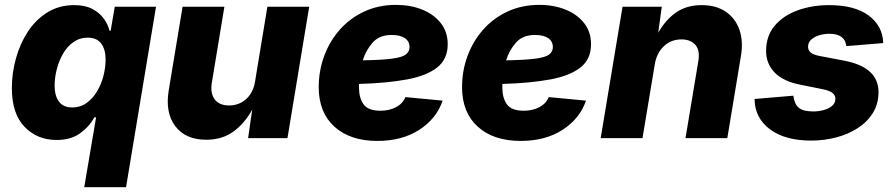

<svg xmlns="http://www.w3.org/2000/svg" viewBox="-20 -574 3718 798"><path d="M503.9 204.1H330.1L379.4 -86.4H372.6Q349.6 -45.9 311.5 -19Q273.4 7.8 215.3 7.8Q134.8 7.8 82 -46.9Q29.3 -101.6 29.3 -208Q29.3 -270.5 46.4 -331.8Q63.5 -393.1 96.2 -442.9Q128.9 -492.7 177.2 -522.7Q225.6 -552.7 288.6 -552.7Q334 -552.7 364.3 -536.6Q394.5 -520.5 411.9 -495.8Q429.2 -471.2 435.1 -446.3H439.9L457 -545.9H628.4ZM279.8 -127.4Q314 -127.4 339.8 -146Q365.7 -164.6 383.3 -194.1Q400.9 -223.6 409.9 -258.5Q418.9 -293.5 418.9 -326.2Q418.9 -369.1 400.4 -393.3Q381.8 -417.5 345.2 -417.5Q311 -417.5 284.9 -398.9Q258.8 -380.4 241.7 -350.3Q224.6 -320.3 215.8 -285.4Q207 -250.5 207 -218.3Q207 -175.8 225.1 -151.6Q243.2 -127.4 279.8 -127.4Z M836.9 6.8Q751 6.8 708.5 -49.6Q666 -106 681.2 -198.2L738.8 -545.9H912.6L860.8 -232.4Q853 -187 872.1 -161.4Q891.1 -135.7 932.1 -135.7Q973.1 -135.7 1002.7 -161.9Q1032.2 -188 1040 -234.9L1091.3 -545.9H1265.1L1174.8 0H1011.2L1028.3 -118.7Q997.6 -62 950.7 -27.6Q903.8 6.8 836.9 6.8Z M1548.3 11.7Q1435.5 11.7 1370.1 -47.4Q1304.7 -106.4 1304.7 -211.9Q1304.7 -279.8 1327.4 -341.3Q1350.1 -402.8 1392.3 -450.7Q1434.6 -498.5 1493.9 -526.1Q1553.2 -553.7 1626 -553.7Q1686 -553.7 1734.6 -534.2Q1783.2 -514.6 1812 -478Q1840.8 -441.4 1840.8 -390.1Q1840.8 -328.1 1796.9 -293.5Q1752.9 -258.8 1670.7 -243.7Q1588.4 -228.5 1472.2 -225.1Q1472.2 -216.3 1472.2 -208Q1472.2 -167.5 1491 -140.6Q1509.8 -113.8 1561.5 -113.8Q1598.1 -113.8 1626.2 -128.7Q1654.3 -143.6 1665 -170.4L1819.8 -155.8Q1794.4 -81.1 1722.9 -34.7Q1651.4 11.7 1548.3 11.7ZM1487.8 -323.2Q1568.4 -324.7 1610.1 -330.3Q1651.9 -335.9 1667 -347.7Q1682.1 -359.4 1682.1 -378.4Q1682.1 -402.3 1662.6 -415.5Q1643.1 -428.7 1607.9 -428.7Q1556.6 -428.7 1528.6 -396.7Q1500.5 -364.7 1487.8 -323.2Z M2144 11.7Q2031.2 11.7 1965.8 -47.4Q1900.4 -106.4 1900.4 -211.9Q1900.4 -279.8 1923.1 -341.3Q1945.8 -402.8 1988 -450.7Q2030.3 -498.5 2089.6 -526.1Q2148.9 -553.7 2221.7 -553.7Q2281.7 -553.7 2330.3 -534.2Q2378.9 -514.6 2407.7 -478Q2436.5 -441.4 2436.5 -390.1Q2436.5 -328.1 2392.6 -293.5Q2348.6 -258.8 2266.4 -243.7Q2184.1 -228.5 2067.9 -225.1Q2067.9 -216.3 2067.9 -208Q2067.9 -167.5 2086.7 -140.6Q2105.5 -113.8 2157.2 -113.8Q2193.8 -113.8 2221.9 -128.7Q2250 -143.6 2260.7 -170.4L2415.5 -155.8Q2390.1 -81.1 2318.6 -34.7Q2247.1 11.7 2144 11.7ZM2083.5 -323.2Q2164.1 -324.7 2205.8 -330.3Q2247.6 -335.9 2262.7 -347.7Q2277.8 -359.4 2277.8 -378.4Q2277.8 -402.3 2258.3 -415.5Q2238.8 -428.7 2203.6 -428.7Q2152.3 -428.7 2124.3 -396.7Q2096.2 -364.7 2083.5 -323.2Z M2701.2 -305.2 2650.4 0H2476.6L2567.4 -545.9H2730.5L2715.8 -438Q2746.1 -491.7 2790 -522.2Q2834 -552.7 2896 -552.7Q2956.1 -552.7 2996.1 -525.6Q3036.1 -498.5 3053 -450.9Q3069.8 -403.3 3059.6 -341.8L3002.9 0H2829.1L2882.3 -319.3Q2890.1 -364.3 2870.4 -387.2Q2850.6 -410.2 2812.5 -410.2Q2768.1 -410.2 2738.3 -381.1Q2708.5 -352.1 2701.2 -305.2Z M3351.6 10.3Q3243.2 10.3 3180.4 -36.4Q3117.7 -83 3116.2 -160.6V-162.6L3277.3 -176.3Q3281.7 -142.1 3299.6 -126.5Q3317.4 -110.8 3360.4 -110.8Q3381.8 -110.8 3403.1 -116.5Q3424.3 -122.1 3438.2 -133.8Q3452.1 -145.5 3452.1 -163.6Q3452.1 -178.2 3439.7 -188Q3427.2 -197.8 3397.5 -203.6L3305.2 -222.2Q3235.4 -235.8 3199.7 -272.5Q3164.1 -309.1 3164.1 -361.8Q3164.1 -425.3 3200.4 -467.8Q3236.8 -510.3 3296.4 -531.5Q3356 -552.7 3425.8 -552.7Q3531.2 -552.7 3589.4 -510.3Q3647.5 -467.8 3650.9 -397.5Q3650.9 -397 3650.9 -396.2Q3650.9 -395.5 3650.9 -395L3497.6 -382.3Q3491.7 -433.6 3427.2 -433.6Q3407.7 -433.6 3387.2 -428Q3366.7 -422.4 3352.5 -410.2Q3338.4 -397.9 3338.4 -379.4Q3338.4 -366.2 3348.6 -356.4Q3358.9 -346.7 3386.7 -341.3L3489.3 -321.8Q3631.3 -294.4 3631.3 -191.4Q3631.3 -142.1 3607.9 -104.5Q3584.5 -66.9 3544.7 -41.3Q3504.9 -15.6 3454.8 -2.7Q3404.8 10.3 3351.6 10.3Z"/></svg>

Font: Inter Extra Bold
Style: Italic
Weight: 800
Italic angle: -9.39999°
Designer: Rasmus Andersson
Foundry: rsms
Version: Version 4.000;git-3c8e0fc